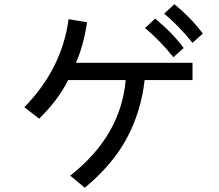

<svg xmlns="http://www.w3.org/2000/svg" viewBox="-20 -847 1040 912"><path d="M95.7 -337.9Q274.4 -520.5 305.7 -755.9L393.6 -741.2Q376 -627 340.8 -548.8H894.5V-466.8H667Q650.4 -318.4 583.5 -192.4Q516.6 -66.4 382.8 44.9L313.5 -12.7Q553.7 -201.2 577.1 -466.8H303.7Q258.8 -375 166 -283.2ZM759.8 -782.2 808.6 -827.1Q888.7 -760.7 943.4 -687.5L894.5 -643.6Q830.1 -723.6 759.8 -782.2ZM668.9 -713.9 716.8 -758.8Q799.8 -690.4 852.5 -619.1L803.7 -575.2Q739.3 -655.3 668.9 -713.9Z"/></svg>

Font: Gothic A1 Medium
Style: Regular
Weight: 500
Designer: HanYang I&C Co.,Ltd.
Foundry: HanYang I&C Co.,Ltd.
Version: Version 2.50